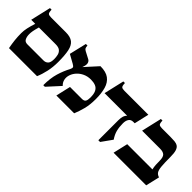

<svg xmlns="http://www.w3.org/2000/svg" viewBox="63 -1263 1960 1960"><g transform="rotate(45 1043.5 -282.5)"><path d="M366 -525Q431 -525 465.5 -498Q500 -471 512.5 -411.5Q525 -352 525 -255Q525 -182 511 -117.5Q497 -53 474 0H69Q59 -54 54 -100Q49 -146 49 -197Q49 -232 57.5 -271.5Q66 -311 83 -365H25L76 -585H99Q100 -545 110.5 -535Q121 -525 151 -525ZM174 -160H407Q437 -160 456 -179Q475 -198 475 -248Q475 -275 469 -302Q463 -329 442.5 -347Q422 -365 377 -365H136Q123 -320 118.5 -294.5Q114 -269 114 -248Q114 -211 127 -185.5Q140 -160 174 -160Z M735 -392 860 -530Q941 -530 985 -497Q1029 -464 1046.5 -403.5Q1064 -343 1064 -258Q1064 -176 1048 -114.5Q1032 -53 1010 0H753L790 -160H963Q993 -160 1003.5 -177Q1014 -194 1014 -231Q1014 -285 998.5 -314Q983 -343 954.5 -354Q926 -365 888 -365Q841 -365 803 -347.5Q765 -330 739 -301.5Q713 -273 701.5 -239.5Q690 -206 696.5 -173Q703 -140 730 -115L607 20H584Q584 -80 606 -154Q628 -228 662 -291Q672 -312 669 -323Q666 -334 642 -347L550 -398L594 -585H617Q618 -560 624 -550Q630 -540 645 -532L721 -492Q740 -482 746 -459Q752 -436 735 -392Z M1210 -525H1556L1519 -365H1499Q1465 -365 1449.5 -341.5Q1434 -318 1434 -280Q1434 -224 1445 -181.5Q1456 -139 1486 -95L1404 20H1379V-269Q1379 -307 1387 -329Q1395 -351 1410 -365H1084L1135 -585H1158Q1159 -545 1169.5 -535Q1180 -525 1210 -525Z M2020 -380Q2020 -293 2024.5 -245.5Q2029 -198 2043 -178Q2057 -158 2085 -150L2050 0H1579L1616 -160H1980Q1973 -189 1971.5 -217Q1970 -245 1970 -273Q1970 -326 1950 -345.5Q1930 -365 1885 -365H1626L1677 -585H1700Q1701 -545 1711.5 -535Q1722 -525 1752 -525H1873Q1908 -525 1935.5 -522.5Q1963 -520 1982 -507.5Q2001 -495 2010.5 -465Q2020 -435 2020 -380Z"/></g></svg>

Font: Bona Nova
Style: Bold
Weight: 700
Designer: Mateusz Machalski
Foundry: Capitalics
Version: Version 4.001; ttfautohint (v1.8.3)